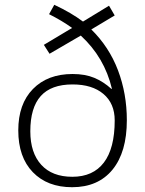

<svg xmlns="http://www.w3.org/2000/svg" viewBox="-20 -780 613 810"><path d="M515.1 -272.9Q515.1 -138.2 454.6 -64.2Q394 9.8 284.2 9.8Q179.7 9.8 118.4 -53.7Q57.1 -117.2 57.1 -230Q57.1 -341.3 118.9 -404.5Q180.7 -467.8 286.1 -467.8Q338.9 -467.8 377.7 -451.7Q416.5 -435.5 450.2 -404.8L452.1 -405.8Q420.9 -537.6 320.8 -629.9L189 -553.2L165 -590.8L284.2 -662.1Q242.2 -692.4 187 -720.2L209 -759.8Q280.8 -726.1 330.1 -689L439.9 -755.9L463.9 -714.8L365.2 -655.8Q440.4 -582 477.8 -483.4Q515.1 -384.8 515.1 -272.9ZM463.9 -272Q463.9 -343.3 416.5 -383.5Q369.1 -423.8 286.1 -423.8Q195.8 -423.8 151.9 -374.8Q107.9 -325.7 107.9 -226.1Q107.9 -135.3 154.1 -84.7Q200.2 -34.2 285.2 -34.2Q372.6 -34.2 418.2 -94.2Q463.9 -154.3 463.9 -272Z"/></svg>

Font: Zoram GWeb Light
Style: Regular
Weight: 300
Foundry: Ascender Corporation
Version: Version 1.000